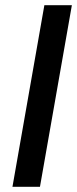

<svg xmlns="http://www.w3.org/2000/svg" viewBox="-20 -720 297 740"><path d="M28 0 151 -700H257L134 0Z"/></svg>

Font: DeepMind Sans Medium
Style: Italic
Weight: 500
Italic angle: -10°
Designer: Jonny Pinhorn / Modifications: Colophon Foundry
Foundry: Colophon Foundry
Version: Version 1.002; ttfautohint (v1.8.2)